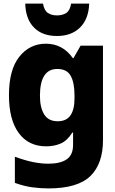

<svg xmlns="http://www.w3.org/2000/svg" viewBox="-20 -807 640 1072"><path d="M250 245Q209 245 162 239Q115 233 63 214V68Q120 89 165 98Q210 107 250 107Q317 107 352.5 82.5Q388 58 388 2V-67H384Q355 -21 318.5 -5.5Q282 10 238 10Q139 10 84.5 -64.5Q30 -139 30 -275Q30 -418 88 -490.5Q146 -563 236 -563Q330 -563 387 -482H390L430 -552H555V-25Q555 108 484 176.5Q413 245 250 245ZM302 -130Q351 -130 373.5 -163Q396 -196 396 -257V-273Q396 -346 374.5 -384Q353 -422 300 -422Q203 -422 203 -272Q203 -207 226.5 -168.5Q250 -130 302 -130ZM298 -606Q216 -606 169.5 -653.5Q123 -701 121 -787H220Q227 -748 247.5 -734.5Q268 -721 298 -721Q330 -721 350.5 -735Q371 -749 377 -787H478Q475 -701 427 -653.5Q379 -606 298 -606Z"/></svg>

Font: Noto Sans Mono Black
Style: Regular
Weight: 900
Designer: Monotype Design Team
Foundry: Monotype Imaging Inc.
Version: Version 2.014